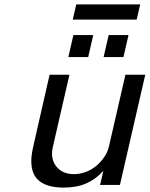

<svg xmlns="http://www.w3.org/2000/svg" viewBox="-20 -839 679 871"><path d="M122 -108Q122 -134 130 -171L205 -500H295L219 -169Q216 -156 216 -143Q216 -102 243 -75.5Q270 -49 316 -49Q342 -49 368 -58.5Q394 -68 415.5 -85.5Q437 -103 453 -126.5Q469 -150 475 -178L549 -500H639L524 0H434L449 -64Q415 -26 371.5 -7Q328 12 269 12Q197 12 159.5 -17Q122 -46 122 -108ZM450 -580 473 -680H563L540 -580ZM290 -580 313 -680H403L380 -580ZM310 -750 326 -819H616L600 -750Z"/></svg>

Font: Perun
Style: Italic
Weight: 400
Italic angle: -12°
Foundry: Copyright (c) Stefan Peev, Context Ltd, 2016
Version: Version 1.027